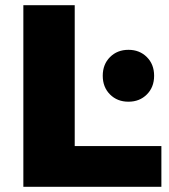

<svg xmlns="http://www.w3.org/2000/svg" viewBox="-20 -720 650 740"><path d="M70 0V-700H268V-157H602V0ZM475 -328Q432 -328 404 -356Q376 -384 376 -428Q376 -472 404 -500Q432 -528 475 -528Q518 -528 546 -500Q574 -472 574 -428Q574 -384 546 -356Q518 -328 475 -328Z"/></svg>

Font: MOST Montserrat ExtraBold
Style: Regular
Weight: 800
Designer: Julieta Ulanovsky
Foundry: Julieta Ulanovsky
Version: Version 8.000;March 11, 2024;FontCreator 15.0.0.2926 64-bit